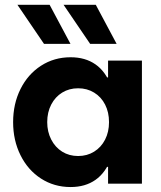

<svg xmlns="http://www.w3.org/2000/svg" viewBox="-20 -752 660 786"><path d="M269 13.7Q201.7 13.7 147.9 -21Q94.2 -55.7 64 -116.5Q33.7 -177.2 33.7 -252Q33.7 -327.1 64 -387.7Q94.2 -448.2 147.9 -482.9Q201.7 -517.6 269 -517.6Q329.1 -517.6 370.8 -488.5Q412.6 -459.5 434.6 -400.1Q456.5 -340.8 456.5 -252L406.7 -435.1H468.3V-68.8H406.7L456.5 -252Q456.5 -163.1 434.6 -104Q412.6 -44.9 370.8 -15.6Q329.1 13.7 269 13.7ZM426.3 -252Q426.3 -292.5 410.2 -324Q394 -355.5 365.2 -373Q336.4 -390.6 299.8 -390.6Q263.2 -390.6 234.6 -373Q206.1 -355.5 189.7 -324Q173.3 -292.5 173.3 -252Q173.3 -212.4 189.7 -180.7Q206.1 -148.9 234.6 -131.1Q263.2 -113.3 299.8 -113.3Q336.4 -113.3 365.2 -131.1Q394 -148.9 410.2 -180.4Q426.3 -211.9 426.3 -252ZM422.4 0V-101.6L444.3 -252L422.4 -385.7V-503.9H561V0ZM51.3 -732.4H183.1L268.6 -572.3H160.2ZM240.2 -732.4H372.1L457.5 -572.3H349.1Z"/></svg>

Font: Wanted Sans Variable
Style: Regular
Weight: 400
Designer: Original Design by Kil Hyung-jin and Kang Hanbin, Wanted Lab, Inc; Hangeul from Source Han Sans by Jang Soo-young and Ka
Foundry: Wanted Lab, Inc.
Version: Version 1.003;Glyphs 3.2 (3227)